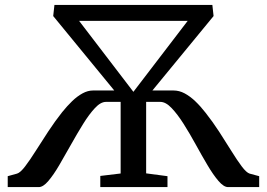

<svg xmlns="http://www.w3.org/2000/svg" viewBox="-20 -763 1088 783"><path d="M11.5 0V-44.5L49.5 -55Q63 -59 82.5 -84.5Q102 -110 125.8 -147.8Q149.5 -185.5 177 -227.2Q204.5 -269 233 -305Q253.5 -330.5 274.2 -350.5Q295 -370.5 316.5 -382.2Q338 -394 359.5 -394H446L197 -697.5L202 -743H846L851 -697.5L601.5 -394H687.5Q711 -394 733 -382.2Q755 -370.5 776.5 -350Q798 -329.5 818.5 -303Q847 -267 873.8 -225.8Q900.5 -184.5 923.8 -147Q947 -109.5 966 -84.2Q985 -59 998 -55L1037 -44.5V0H910Q892.5 0 871 -25Q849.5 -50 826 -89.8Q802.5 -129.5 778.2 -173.8Q754 -218 729 -257.5Q704 -297 680 -322.2Q656 -347.5 634 -347.5H576V-56L663 -44.5V0H389V-45.5L472 -55.5V-347.5H412Q390.5 -347.5 367 -322.2Q343.5 -297 319 -257.5Q294.5 -218 269.8 -173.8Q245 -129.5 221.8 -89.8Q198.5 -50 177.2 -25Q156 0 138 0ZM302.5 -678 524 -388.5 745.5 -678Z"/></svg>

Font: Merriweather 36pt
Style: Regular
Weight: 400
Designer: Eben Sorkin
Foundry: Eben Sorkin
Version: Version 2.100